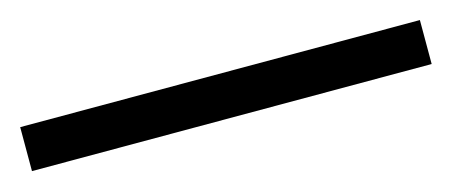

<svg xmlns="http://www.w3.org/2000/svg" viewBox="-23 -10 546 232"><g transform="rotate(-15 250.0 105.5)"><path d="M0 133H500V78H0Z"/></g></svg>

Font: Jost-400-Book
Style: Regular
Weight: 400
Version: Version 3.200; ttfautohint (v0.97) -l 8 -r 50 -G 200 -x 14 -